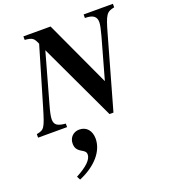

<svg xmlns="http://www.w3.org/2000/svg" viewBox="-205 -796 1131 1282"><g transform="rotate(-20 360.5 -155.0)"><path d="M305 -669H112V-644C167 -639 175 -631 194 -587L74 -180C33 -42 28 -36 -27 -25V0H179V-25C120 -30 100 -45 100 -84C100 -103 107 -136 119 -178L218 -532L475 15H503L646 -491C682 -620 692 -633 748 -644V-669H540V-644C600 -644 621 -623 621 -585C621 -566 613 -532 602 -491L521 -202ZM141 359C260 309 332 226 332 137C332 83 302 43 249 43C208 43 176 73 176 116C176 143 184 163 216 181C240 194 246 204 246 218C246 254 207 292 128 334Z"/></g></svg>

Font: XITS
Style: Bold Italic
Weight: 700
Italic angle: -16.33°
Designer: MicroPress Inc., with final additions and corrections provided by Coen Hoffman, Elsevier (retired)
Version: Version 1.105